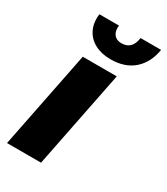

<svg xmlns="http://www.w3.org/2000/svg" viewBox="-189 -842 802 924"><g transform="rotate(30 212.5 -379.5)"><path d="M7 0 115 -542H304L196 0ZM236 -598Q186 -598 149 -617.5Q112 -637 94 -673.5Q76 -710 82 -759H191Q187 -728 201 -709.5Q215 -691 243 -691Q302 -691 311 -759H425Q413 -684 364.5 -641Q316 -598 236 -598Z"/></g></svg>

Font: Montserrat Thin ExtraBold
Style: Italic
Weight: 800
Italic angle: -11.3°
Version: Version 9.000